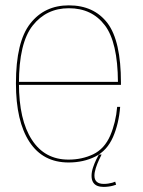

<svg xmlns="http://www.w3.org/2000/svg" viewBox="-20 -618 548 735"><path d="M242.5 4V-7Q151 -7 102 -83Q52.5 -158.5 52.5 -299Q52.5 -453.5 105 -520Q157.5 -586.5 243.5 -586.5Q332 -586.5 381.5 -521Q430.5 -456.5 431.5 -304.5H47.5V-293H443Q443 -298 443 -301.5Q443 -461 391.5 -529.5Q339.5 -597.5 243.5 -597.5Q150.5 -597.5 96 -528Q41 -458.5 41 -299Q41 -153.5 93 -74.5Q144.5 4 242.5 4ZM242.5 -7V4Q299.5 4 344.5 -18.5Q389.5 -41 412.5 -93Q435 -144.5 440 -209H428.5Q423.5 -149.5 402 -99Q380 -48.5 337 -27.5Q294 -7 242.5 -7ZM376.5 97.5Q386 97.5 395.5 96.2Q405 95 412.8 92.8Q420.5 90.5 424.5 89L421 77.5Q417 79.5 409.8 81.5Q402.5 83.5 394 84.8Q385.5 86 377.5 86Q359.5 86 350.5 78Q341.5 70 341.5 54.5Q341.5 41.5 346.8 25.2Q352 9 358.8 -5.5Q365.5 -20 369 -26.5H358.5Q355 -20.5 348.2 -6.8Q341.5 7 336 23.5Q330.5 40 330.5 55Q330.5 70.5 336.5 80Q342.5 89.5 352.8 93.5Q363 97.5 376.5 97.5Z"/></svg>

Font: Anybody Thin Thin
Style: Regular
Weight: 250
Version: Version 1.113;gftools[0.9.25]